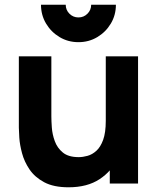

<svg xmlns="http://www.w3.org/2000/svg" viewBox="-20 -779 676 815"><path d="M313 -600Q269 -600 233 -621.5Q197 -643 175.5 -679Q154 -715 154 -759H259Q259 -736.5 274.8 -720.8Q290.5 -705 313 -705Q335.5 -705 351.2 -720.8Q367 -736.5 367 -759H472Q472 -715 450.5 -679Q429 -643 393 -621.5Q357 -600 313 -600ZM271 16Q207.5 16 167.5 -5.5Q127.5 -27 105.2 -60Q83 -93 73.5 -128.8Q64 -164.5 62 -194Q60 -223.5 60 -237V-540H198V-285Q198 -266.5 200 -237.8Q202 -209 212.5 -180Q223 -151 246.8 -131.5Q270.5 -112 314 -112Q331.5 -112 351.5 -117.5Q371.5 -123 389 -138.8Q406.5 -154.5 417.8 -185.2Q429 -216 429 -266L507 -229Q507 -165 481 -109Q455 -53 402.8 -18.5Q350.5 16 271 16ZM446 0V-179H429V-540H566V0Z"/></svg>

Font: Manrope ExtraLight ExtraBold
Style: Regular
Weight: 800
Version: Version 4.504